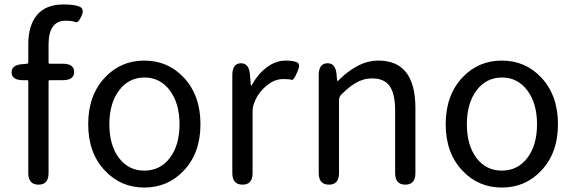

<svg xmlns="http://www.w3.org/2000/svg" viewBox="-20 -829 2576 862"><path d="M153 0Q107 0 107 -52V-464Q107 -469 102 -469H84Q33 -469 32 -503Q31 -538 82 -541L101 -543Q107 -543 107 -549V-630Q107 -715 146.5 -762Q186 -809 265 -809Q315 -809 337.5 -799Q360 -789 346 -757Q331 -724 318 -730Q305 -736 275 -736Q198 -736 198 -629V-548Q198 -543 203 -543H261Q313 -543 313 -506Q313 -469 261 -469H203Q198 -469 198 -464V-52Q198 0 153 0Z M452 -62Q376 -141 376 -271.5Q376 -402 452 -482Q523 -557 628 -557Q733 -557 804 -482Q880 -402 880 -271.5Q880 -141 804 -62Q733 13 628 13Q523 13 452 -62ZM514 -120Q557 -63 628 -63Q699 -63 742.5 -120Q786 -177 786 -271Q786 -365 742.5 -423Q699 -481 628.5 -481Q558 -481 514.5 -423Q471 -365 471 -271Q471 -177 514 -120Z M1069 0Q1023 0 1023 -52V-492Q1023 -543 1060 -545Q1098 -546 1102 -495L1106 -450Q1106 -444 1107.5 -444Q1109 -444 1115 -454Q1138 -497 1178 -527Q1218 -557 1263 -557Q1298 -557 1314.5 -548.5Q1331 -540 1314 -504Q1298 -467 1289.5 -470.5Q1281 -474 1251 -474Q1213 -474 1179 -446Q1139 -414 1122 -369Q1114 -349 1114 -328V-52Q1114 0 1069 0Z M1457 0Q1411 0 1411 -52V-492Q1411 -543 1448 -545Q1486 -547 1491 -496L1493 -471Q1494 -465 1495.5 -465Q1497 -465 1508 -476Q1542 -509 1580 -530Q1628 -557 1679 -557Q1845 -557 1845 -344V-52Q1845 0 1800 0Q1754 0 1754 -52V-332Q1754 -408 1729.5 -442.5Q1705 -477 1651 -477Q1611 -477 1576 -456Q1547 -439 1513 -405Q1502 -394 1502 -379V-52Q1502 0 1457 0Z M2057 -62Q1981 -141 1981 -271.5Q1981 -402 2057 -482Q2128 -557 2233 -557Q2338 -557 2409 -482Q2485 -402 2485 -271.5Q2485 -141 2409 -62Q2338 13 2233 13Q2128 13 2057 -62ZM2119 -120Q2162 -63 2233 -63Q2304 -63 2347.5 -120Q2391 -177 2391 -271Q2391 -365 2347.5 -423Q2304 -481 2233.5 -481Q2163 -481 2119.5 -423Q2076 -365 2076 -271Q2076 -177 2119 -120Z"/></svg>

Font: Resource Han Rounded JP
Style: Regular
Weight: 400
Designer: Cyano Hao (round all glyphs); Ryoko NISHIZUKA 西塚涼子 (kana, bopomofo & ideographs); Paul D. Hunt (Latin, Greek & Cyrillic)
Foundry: Cyano Hao
Version: 0.990